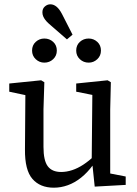

<svg xmlns="http://www.w3.org/2000/svg" viewBox="-20 -859 638 892"><path d="M230 13Q166 13 130.5 -28Q95 -69 96 -165L98 -437L122 -412L23 -433V-471L171 -486L186 -477L182 -351V-177Q182 -113 202 -86.5Q222 -60 264 -60Q289 -60 315 -68.5Q341 -77 367 -94Q393 -111 418 -135L431 -91H411Q386 -57 356.5 -33.5Q327 -10 295 1.5Q263 13 230 13ZM420 8 408 -107 406 -109 409 -418 334 -433V-471L480 -486L495 -477L492 -351V-53L564 -39V0ZM186 -568Q163 -568 146 -584Q129 -600 129 -624Q129 -649 146 -664.5Q163 -680 186 -680Q210 -680 227 -664.5Q244 -649 244 -624Q244 -600 227 -584Q210 -568 186 -568ZM291 -676 207 -749Q197 -758 190.5 -766.5Q184 -775 180.5 -783.5Q177 -792 177 -802Q177 -819 188.5 -829Q200 -839 214 -839Q229 -839 242.5 -828Q256 -817 268 -794L317 -698ZM392 -568Q368 -568 351 -584Q334 -600 334 -624Q334 -649 351 -664.5Q368 -680 392 -680Q415 -680 432 -664.5Q449 -649 449 -624Q449 -600 432 -584Q415 -568 392 -568Z"/></svg>

Font: Source Serif 4 18pt
Style: Regular
Weight: 400
Designer: Frank Grießhammer
Foundry: Adobe Systems Incorporated
Version: Version 4.004;hotconv 1.0.116;makeotfexe 2.5.65601